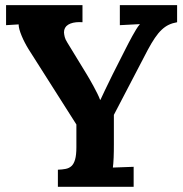

<svg xmlns="http://www.w3.org/2000/svg" viewBox="-20 -720 707 740"><path d="M418.9 -277.3V-164.1Q418.9 -150.4 418.7 -137.2Q418.5 -124 418 -112.1Q417.5 -100.1 416.7 -90.3Q416 -80.6 415 -74.2L495.1 -77.1V0H203.1V-65.9Q219.7 -66.4 233.2 -69.1Q246.6 -71.8 255.6 -80.1Q264.6 -88.4 269.5 -105.5Q274.4 -122.6 274.4 -152.8V-240.2L89.8 -530.8Q82.5 -542.5 75.7 -555.7Q68.8 -568.8 63.5 -581.8Q58.1 -594.7 54.9 -606.2Q51.8 -617.7 51.8 -626L3.4 -623V-700.2H297.9V-634.3Q294.9 -634.3 292.2 -634.5Q289.6 -634.8 286.6 -634.8Q258.8 -634.8 242.7 -624.8Q226.6 -614.7 226.6 -595.2Q227.1 -586.9 229.5 -577.4Q231.9 -567.9 238.8 -557.1L315.4 -431.6Q318.8 -425.8 325.7 -414.1Q332.5 -402.3 340.1 -388.4Q347.7 -374.5 354.7 -360.4Q361.8 -346.2 365.7 -335.4H367.2Q372.1 -346.7 383.8 -370.8Q395.5 -395 414.1 -433.1L465.8 -535.2Q469.7 -543 476.1 -555.2Q482.4 -567.4 489.7 -580.6Q497.1 -593.8 504.4 -606Q511.7 -618.2 518.6 -626V-627L441.9 -623V-700.2H662.6V-634.3Q645 -631.3 630.6 -624.5Q616.2 -617.7 603 -605.2Q589.8 -592.8 576.9 -573.7Q564 -554.7 549.3 -527.3Z"/></svg>

Font: DimaFred
Style: Bold
Weight: 800
Designer: R.Balvardi
Foundry: R.Balvardi (r.balvardi@gmail.com)
Version: Version 1.00;August 2, 2018;FontCreator 11.5.0.2427 64-bit